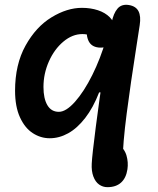

<svg xmlns="http://www.w3.org/2000/svg" viewBox="-20 -567 660 803"><path d="M43 -187.5Q43 -297.3 86.7 -376.1Q130.4 -454.9 195.4 -494.5Q260.4 -534.2 322.5 -534.2Q359 -534.2 389.5 -524.2Q420.1 -514.2 439.5 -494.4Q458.9 -474.7 461.2 -446.9Q462.8 -423.9 456.4 -405.9Q449.9 -387.9 435 -377.5Q420.2 -367.1 398.9 -367.8Q368.1 -368.7 354.3 -389Q340.5 -409.2 341.7 -452.9H402.1V-392.8L394.9 -398.4Q379.2 -410.2 361.8 -417.3Q344.4 -424.5 324.6 -424.5Q282.6 -424.5 245 -392.9Q207.3 -361.3 184.5 -310.1Q161.8 -258.8 161.8 -203.2Q161.8 -154.8 178.2 -127Q194.6 -99.3 226.1 -99.3Q256.2 -99.3 293.8 -141.5Q331.3 -183.6 366 -253.2Q400.6 -322.9 423.1 -401.1H453.2L448.9 -180.6H394.6Q369.6 -116.2 336.2 -73.4Q302.9 -30.5 265.4 -9.7Q227.8 11.2 188.2 11.2Q150 11.2 116.9 -10.3Q83.8 -31.8 63.4 -76.6Q43 -121.3 43 -187.5ZM363.7 116.8Q365.3 82.6 380.5 -35.2Q395.7 -153 414.8 -279.9Q433.8 -406.8 446.9 -472.5Q454.4 -511 471.4 -530.9Q488.3 -550.8 519 -546Q548.3 -541.2 559.2 -520.2Q570.1 -499.1 564.3 -461.8Q557.8 -418.8 551 -375.7Q526.2 -218.2 509.9 -92.5Q493.5 33.3 492.8 110L473.6 33.8Q501.1 55.3 509.1 83.7Q517.2 112 513 140.8Q507.6 177.2 486.4 196.5Q465.2 215.8 429.1 215.8Q410.2 215.8 394.5 204.8Q378.9 193.7 370.5 171.2Q362 148.7 363.7 116.8Z"/></svg>

Font: Monaspace Radon Var
Style: Regular
Weight: 400
Designer: Riley Cran and the Lettermatic Team
Version: Version 1.000 (Monaspace Radon Var)